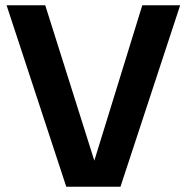

<svg xmlns="http://www.w3.org/2000/svg" viewBox="-20 -710 710 730"><path d="M232 0 5 -690H152L370 0ZM308 0 521 -690H665L438 0Z"/></svg>

Font: Radio Canada Big SemiBold
Style: Regular
Weight: 600
Designer: Étienne Aubert Bonn
Foundry: Coppers and Brasses
Version: Version 1.001